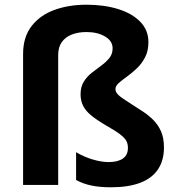

<svg xmlns="http://www.w3.org/2000/svg" viewBox="-20 -785 751 815"><path d="M610 -606Q610 -569 596 -542Q582 -515 561 -495Q540 -475 519 -460Q498 -445 484 -432.5Q470 -420 470 -407Q470 -395 480 -384.5Q490 -374 512.5 -359.5Q535 -345 572 -321Q605 -301 628 -278.5Q651 -256 663.5 -227.5Q676 -199 676 -159Q676 -104 650.5 -66Q625 -28 575 -9Q525 10 451 10Q403 10 367.5 2.5Q332 -5 303 -21V-139Q319 -129 342.5 -119Q366 -109 392.5 -103Q419 -97 441 -97Q480 -97 501.5 -112Q523 -127 523 -157Q523 -175 516 -187.5Q509 -200 489.5 -215Q470 -230 431 -252Q390 -276 366 -296Q342 -316 332 -337.5Q322 -359 322 -385Q322 -416 335.5 -438Q349 -460 369.5 -476Q390 -492 410.5 -507Q431 -522 444.5 -539Q458 -556 458 -580Q458 -611 426 -630Q394 -649 347 -649Q312 -649 285 -638.5Q258 -628 242.5 -606.5Q227 -585 227 -551V0H78V-556Q78 -627 113.5 -673.5Q149 -720 210 -742.5Q271 -765 347 -765Q422 -765 481.5 -746.5Q541 -728 575.5 -692.5Q610 -657 610 -606Z"/></svg>

Font: Noto Sans Malayalam
Style: Regular
Weight: 400
Designer: Jelle Bosma - Monotype Design Team
Foundry: Monotype Imaging Inc.
Version: Version 2.103